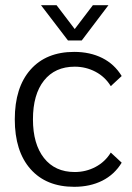

<svg xmlns="http://www.w3.org/2000/svg" viewBox="-20 -710 507 740"><path d="M37 -250Q37 -373 97.5 -441.5Q158 -510 266 -510Q327 -510 374 -486.5Q421 -463 449 -417L407 -378Q385 -414 348 -433.5Q311 -453 268 -453Q192 -453 149.5 -399.5Q107 -346 107 -250Q107 -155 149.5 -101Q192 -47 268 -47Q311 -47 348 -66.5Q385 -86 407 -122L449 -83Q421 -37 374 -13.5Q327 10 266 10Q158 10 97.5 -58.5Q37 -127 37 -250ZM138 -690H198L268 -598L338 -690H398L295 -554H242Z"/></svg>

Font: Sarabun Light
Style: Regular
Weight: 300
Designer: Suppakit Chalermlarp | Katatrad Co.,Ltd.
Foundry: Cadson Demak Co.,Ltd.
Version: Version 1.000; ttfautohint (v1.6)